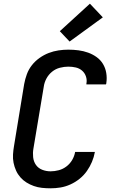

<svg xmlns="http://www.w3.org/2000/svg" viewBox="-20 -1012 640 1040"><path d="M254 8Q230 8 207 5.5Q184 3 163 -4.5Q142 -12 123.5 -23.5Q105 -35 90.5 -51.5Q76 -68 67 -88Q58 -108 53.5 -130Q49 -152 50.5 -175.5Q52 -199 56 -222L111 -557Q116 -584 125.5 -610Q135 -636 152.5 -658.5Q170 -681 194 -698Q218 -715 244 -725Q270 -735 297 -739Q324 -743 350 -743Q378 -743 405 -739.5Q432 -736 457 -727Q482 -718 503 -703Q524 -688 537.5 -666Q551 -644 555.5 -617Q560 -590 556 -563Q556 -561 555.5 -559Q555 -557 554 -555H448Q448 -556 448 -557Q448 -558 448 -559Q452 -579 445.5 -598Q439 -617 424.5 -629.5Q410 -642 390.5 -646.5Q371 -651 350 -651Q328 -651 304.5 -645Q281 -639 262 -623.5Q243 -608 231.5 -586.5Q220 -565 217 -542L161 -207Q157 -184 159.5 -160.5Q162 -137 174.5 -119Q187 -101 208.5 -92.5Q230 -84 254 -84Q276 -84 298.5 -90Q321 -96 340 -110.5Q359 -125 371 -145.5Q383 -166 387 -189H494Q489 -161 478 -135Q467 -109 450.5 -85.5Q434 -62 411 -43.5Q388 -25 361.5 -13Q335 -1 308 3.5Q281 8 254 8ZM357 -787 304 -843 467 -992 537 -918Z"/></svg>

Font: Iosevka Curly SmBdExObl
Style: Regular
Weight: 600
Width: 7
Italic angle: -9°
Monospace: yes
Designer: Belleve Invis
Foundry: Belleve Invis
Version: Version 11.1.0; ttfautohint (v1.8.3)